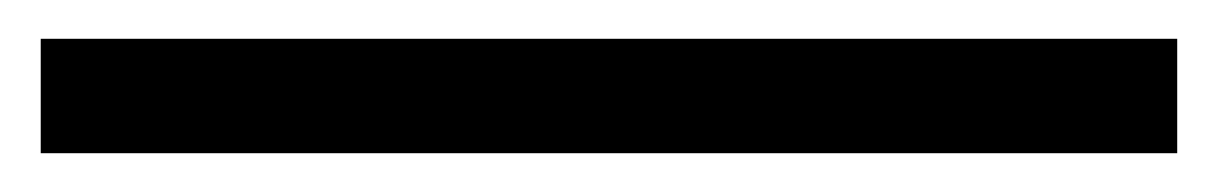

<svg xmlns="http://www.w3.org/2000/svg" viewBox="-20 -20 629 99"><path d="M1 59V0H587V59Z"/></svg>

Font: Sarpanch Medium
Style: Regular
Weight: 500
Designer: Manushi Parikh (Devanagari and Latin), Jyotish Sonowal (Devanagari)
Foundry: Indian Type Foundry
Version: Version 2.004;PS 1.0;hotconv 1.0.78;makeotf.lib2.5.61930; tt